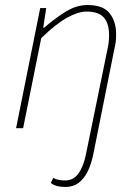

<svg xmlns="http://www.w3.org/2000/svg" viewBox="-20 -510 544 764"><path d="M240 234Q222 234 208 230.5Q194 227 182 218L192 198Q203 204 215 206Q227 208 240 208Q272 208 292 180.5Q312 153 322 104L406 -306Q411 -329 412.5 -342Q414 -355 414 -370Q414 -417 393 -440.5Q372 -464 324 -464Q291 -464 246 -439Q201 -414 144 -358L72 0H44L140 -478H164L152 -400H156Q201 -439 243 -464.5Q285 -490 328 -490Q390 -490 416 -457.5Q442 -425 442 -374Q442 -356 440.5 -343.5Q439 -331 434 -310L352 100Q344 141 329.5 171Q315 201 293 217.5Q271 234 240 234Z"/></svg>

Font: Source Sans 3
Style: Italic
Weight: 200
Italic angle: -11°
Designer: Paul D. Hunt
Foundry: Adobe
Version: Version 3.046;hotconv 1.0.118;makeotfexe 2.5.65603